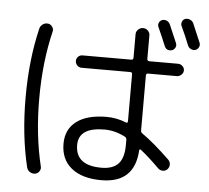

<svg xmlns="http://www.w3.org/2000/svg" viewBox="-59 -907 1118 1027"><g transform="rotate(5 500.0 -393.0)"><path d="M772.5 -825.2Q785.2 -829.1 796.9 -823.7Q808.6 -818.4 814.5 -805.7Q848.6 -727.5 856.4 -708Q861.3 -696.3 855.5 -684.6Q849.6 -672.9 837.9 -668.9Q808.6 -661.1 796.9 -689.5Q786.1 -717.8 754.9 -787.1Q750 -797.9 755.4 -809.6Q760.7 -821.3 772.5 -825.2ZM894.5 -841.8Q907.2 -845.7 919.9 -840.3Q932.6 -835 938.5 -823.2Q955.1 -786.1 982.4 -719.7Q986.3 -708 980.5 -696.8Q974.6 -685.5 962.9 -681.6Q950.2 -677.7 938 -684.1Q925.8 -690.4 920.9 -703.1Q905.3 -744.1 877.9 -802.7Q873 -813.5 877.9 -825.7Q882.8 -837.9 894.5 -841.8ZM516.6 -214.8Q377 -214.8 377 -120.1Q377 -9.8 516.6 -9.8Q578.1 -9.8 607.4 -41.5Q636.7 -73.2 636.7 -142.6V-169.9Q636.7 -181.6 627 -186.5Q571.3 -214.8 516.6 -214.8ZM521.5 56.6Q418.9 56.6 361.3 10.3Q303.7 -36.1 303.7 -120.1Q303.7 -198.2 360.4 -240.7Q417 -283.2 521.5 -283.2Q575.2 -283.2 626 -262.7Q636.7 -258.8 636.7 -269.5V-522.5Q636.7 -533.2 626 -533.2H364.3Q351.6 -533.2 341.3 -543Q331.1 -552.7 331.1 -567.4Q331.1 -580.1 340.3 -589.8Q349.6 -599.6 364.3 -599.6H626Q636.7 -599.6 636.7 -611.3V-737.3Q636.7 -752 647.9 -762.7Q659.2 -773.4 674.3 -773.4Q689.5 -773.4 700.2 -762.7Q710.9 -752 710.9 -737.3V-611.3Q710.9 -600.6 721.7 -599.6H877Q890.6 -599.6 900.9 -589.8Q911.1 -580.1 911.1 -566.9Q911.1 -553.7 900.4 -543.5Q889.6 -533.2 877 -533.2H721.7Q710.9 -533.2 710.9 -522.5V-228.5Q710.9 -216.8 718.8 -211.9Q783.2 -167 870.1 -83Q879.9 -72.3 879.9 -58.1Q879.9 -43.9 870.1 -33.2Q860.4 -22.5 845.2 -22.5Q830.1 -22.5 819.3 -33.2Q764.6 -87.9 718.8 -124Q715.8 -126 712.9 -125Q710 -124 710 -120.1Q700.2 56.6 521.5 56.6ZM166 52.7Q150.4 54.7 137.7 46.4Q125 38.1 121.1 23.4Q80.1 -146.5 80.1 -349.6Q80.1 -552.7 121.1 -722.7Q125 -737.3 137.7 -746.1Q150.4 -754.9 166 -752.9Q179.7 -751 188.5 -738.3Q197.3 -725.6 193.4 -711.9Q153.3 -545.9 153.3 -350.1Q153.3 -154.3 193.4 11.7Q197.3 25.4 188.5 38.1Q179.7 50.8 166 52.7Z"/></g></svg>

Font: Rounded-X Mgen+ 1m regular
Style: Regular
Weight: 400
Designer: [Source Han Sans]
Ryoko NISHIZUKA  (kana & ideographs); Paul D. Hunt (Latin, Greek & Cyrillic); Wenlong ZHANG  (bopomofo
Version: Version 1.059.20150602